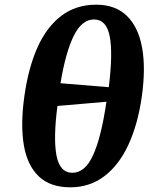

<svg xmlns="http://www.w3.org/2000/svg" viewBox="-20 -789 655 819"><path d="M280 10Q194 10 145 -37Q96 -84 81.5 -171Q67 -258 84 -379Q101 -500 140 -587Q179 -674 241.5 -721.5Q304 -769 390 -769Q472 -769 521 -721.5Q570 -674 586 -586.5Q602 -499 585 -378Q568 -258 527.5 -171Q487 -84 424.5 -37Q362 10 280 10ZM444 -417Q462 -562 448 -634Q434 -706 381 -706Q329 -706 294.5 -636Q260 -566 238 -434ZM289 -52Q343 -52 377.5 -128Q412 -204 434 -355L225 -337Q207 -199 221 -125.5Q235 -52 289 -52Z"/></svg>

Font: Noto Serif SemiCondensed
Style: Bold Italic
Weight: 700
Width: 4
Italic angle: -12°
Designer: Monotype Design Team
Foundry: Monotype Imaging Inc.
Version: Version 2.014